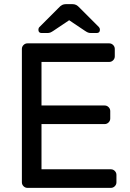

<svg xmlns="http://www.w3.org/2000/svg" viewBox="-20 -910 632 930"><path d="M86 0ZM517 -90Q528 -90 536 -82Q544 -74 544 -63V-27Q544 -16 536 -8Q528 0 517 0H113Q102 0 94 -8Q86 -16 86 -27V-673Q86 -684 94 -692Q102 -700 113 -700H509Q520 -700 528 -692Q536 -684 536 -673V-637Q536 -626 528 -618Q520 -610 509 -610H181V-399H487Q498 -399 506 -391Q514 -383 514 -372V-336Q514 -325 506 -317Q498 -309 487 -309H181V-90ZM330 -890Q341 -890 349 -886Q357 -882 367 -871L459 -779Q464 -774 464 -766Q464 -750 448 -750H422Q412 -750 406 -752.5Q400 -755 391 -761L315 -812L239 -761Q230 -755 224 -752.5Q218 -750 208 -750H182Q166 -750 166 -766Q166 -774 171 -779L263 -871Q273 -882 281 -886Q289 -890 300 -890Z"/></svg>

Font: Rubik
Style: Regular
Weight: 400
Designer: Hubert & Fischer
Foundry: Hubert & Fischer
Version: Version 1.002; ttfautohint (v1.6)